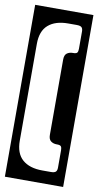

<svg xmlns="http://www.w3.org/2000/svg" viewBox="-113 -748 467 912"><g transform="rotate(10 120.5 -292.5)"><path d="M-20 -707H261V122H-20ZM196 -72Q179 -72 167.5 -80.8Q156 -89.5 156 -111V-474Q156 -496 167.5 -504.5Q179 -513 196 -513H198Q213 -513 217 -519Q221 -525 221 -537V-621Q221 -634.5 214.8 -640.8Q208.5 -647 191 -647H150Q88 -647 54 -617.2Q20 -587.5 20 -526V-59Q20 2.5 54 32.2Q88 62 150 62H191Q208.5 62 214.8 55.8Q221 49.5 221 36V-48Q221 -60 217 -66Q213 -72 198 -72Z"/></g></svg>

Font: Honk Rounded
Style: Regular
Weight: 400
Designer: Noopur Datye & Yesha Goshar
Foundry: Ek Type
Version: Version 1.000